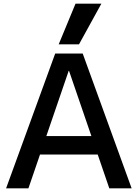

<svg xmlns="http://www.w3.org/2000/svg" viewBox="-20 -1020 746 1040"><path d="M13 0 279 -730H428L693 0H572L354 -636H352L134 0ZM151 -183V-283H556V-183ZM408 -780H298L389 -1000H529Z"/></svg>

Font: M PLUS 1 Thin Medium
Style: Regular
Weight: 500
Version: Version 1.001